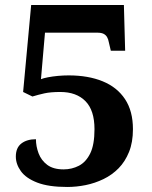

<svg xmlns="http://www.w3.org/2000/svg" viewBox="-20 -734 605 764"><path d="M248 10Q173 10 128 -7.5Q83 -25 63 -53Q43 -81 43 -111Q43 -146 65 -163Q87 -180 123 -180Q123 -152 133.5 -124Q144 -96 168 -78Q192 -60 233 -60Q266 -60 294 -74.5Q322 -89 339 -123.5Q356 -158 356 -220Q356 -295 320 -331.5Q284 -368 220 -368Q181 -368 156.5 -362.5Q132 -357 109 -350L72 -368L104 -714H473L478 -532H421L413 -566Q411 -578 406 -586.5Q401 -595 392 -599.5Q383 -604 367 -604H159L143 -419Q153 -423 171 -426.5Q189 -430 210.5 -432Q232 -434 253 -434Q331 -434 388.5 -410.5Q446 -387 477.5 -339.5Q509 -292 509 -220Q509 -168 493.5 -129.5Q478 -91 452 -64.5Q426 -38 392 -21.5Q358 -5 321 2.5Q284 10 248 10Z"/></svg>

Font: Noto Serif Khmer
Style: Bold
Weight: 700
Version: Version 2.003